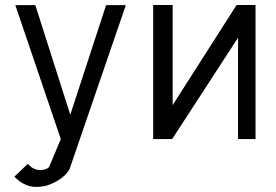

<svg xmlns="http://www.w3.org/2000/svg" viewBox="-20 -544 1079 751"><path d="M40 -523.9 217.8 0 171.9 109.4C164.6 117.2 152.8 121.1 136.2 121.1L123 119.6L112.3 115.7L103.5 110.4L95.7 103.5L88.4 97.2L36.1 147C45.4 155.8 52.2 162.1 57.6 166C63 169.9 71.3 174.8 83 179.7C94.7 184.6 107.4 187 122.1 187H127.4C139.6 186.5 150.9 185.1 160.2 182.6C170.9 179.7 182.6 174.8 195.8 168C209 161.1 221.2 152.8 232.4 142.6C236.3 139.2 239.7 134.8 243.2 130.4C248 124 251.5 119.6 252 117.7L472.2 -523.9H395L254.9 -95.2L118.2 -523.9Z M579.1 -524.4V0H653.3L911.1 -396.5V0H979.5V-524.4H905.3L655.3 -132.8V-524.4Z"/></svg>

Font: Tuffy
Style: Regular
Weight: 500
Designer: Thatcher Ulrich, Karoly Barta and Michael Everson
Version: Version 001.270